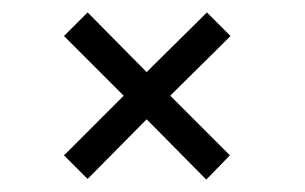

<svg xmlns="http://www.w3.org/2000/svg" viewBox="-20 -467 491 309"><path d="M351 -409 254 -313 350 -217 312 -178 216 -275 121 -179 83 -217 179 -313 83 -409 121 -447 216 -351 313 -447Z"/></svg>

Font: Gupter Medium
Style: Regular
Weight: 500
Designer: Octavio Pardo
Version: Version 1.000